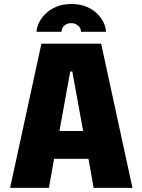

<svg xmlns="http://www.w3.org/2000/svg" viewBox="-20 -912 690 932"><path d="M623 0H434.5L409.5 -141H242.5L217.5 0H29L181 -700H471ZM321 -565 268.5 -276H383.5L331 -565ZM326.5 -892.5Q371 -892.5 402.8 -878.2Q434.5 -864 454.8 -842.5Q475 -821 484.8 -798Q494.5 -775 494.5 -757.5H373.5Q373.5 -768 367.8 -777.5Q362 -787 351.2 -793.2Q340.5 -799.5 325.5 -799.5Q310.5 -799.5 300 -793.2Q289.5 -787 284 -777.5Q278.5 -768 278.5 -757.5H157.5Q157.5 -775 167.5 -798Q177.5 -821 198.2 -842.5Q219 -864 250.8 -878.2Q282.5 -892.5 326.5 -892.5Z"/></svg>

Font: Trispace Thin ExtraBold
Style: Regular
Weight: 800
Version: Version 1.210